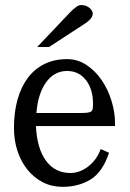

<svg xmlns="http://www.w3.org/2000/svg" viewBox="-20 -723 514 759"><path d="M411.1 -119.1Q385.7 -43 338.4 -13.7Q291 15.6 226.6 15.6Q184.6 15.6 149.4 -2.4Q114.3 -20.5 88.9 -51.8Q63.5 -83 49.3 -125.5Q35.2 -168 35.2 -216.8Q35.2 -279.3 49.3 -329.6Q63.5 -379.9 90.3 -415.5Q117.2 -451.2 156.2 -470.2Q195.3 -489.3 245.1 -489.3Q287.1 -489.3 322.3 -465.8Q357.4 -442.4 382.3 -405.8Q407.2 -369.1 420.9 -324.2Q434.6 -279.3 434.6 -237.3V-224.6H122.1Q126 -136.7 161.6 -87.9Q197.3 -39.1 258.8 -39.1Q276.4 -39.1 293.9 -45.4Q311.5 -51.8 327.6 -64Q343.8 -76.2 356.9 -93.8Q370.1 -111.3 377.9 -133.8ZM347.7 -313.5Q347.7 -370.1 319.8 -406.2Q292 -442.4 245.1 -442.4Q194.3 -442.4 162.1 -397.5Q129.9 -352.5 124 -276.4H299.8Q317.4 -276.4 327.1 -277.8Q336.9 -279.3 341.3 -283.2Q345.7 -287.1 346.7 -294.4Q347.7 -301.8 347.7 -313.5ZM127 -537.1 253.9 -670.9Q284.2 -703.1 299.8 -703.1Q312.5 -703.1 321.3 -699.2Q330.1 -695.3 335.9 -689.9Q341.8 -684.6 344.2 -678.7Q346.7 -672.9 346.7 -668.9Q346.7 -648.4 308.6 -625L173.8 -537.1Z"/></svg>

Font: Uchen
Style: Regular
Weight: 400
Designer: Christopher J. Fynn
Foundry: Christopher J. Fynn for DDC
Version: Version 1.000 preliminary